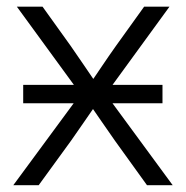

<svg xmlns="http://www.w3.org/2000/svg" viewBox="-20 -542 544 562"><path d="M47.9 -239.7V-293.5H455.6V-239.7ZM19 0 233.4 -291V-242.7L29.3 -522.5H104.5L186.5 -408.2Q208 -377.4 228.3 -347.4Q248.5 -317.4 269 -287.6H236.8Q257.8 -317.4 277.8 -347.4Q297.9 -377.4 319.8 -408.2L401.9 -522.5H476.1L272 -242.2V-290.5L485.4 0H410.2L315.9 -130.9Q294.9 -160.6 275.4 -189.2Q255.9 -217.8 235.8 -246.6H268.6Q248.5 -217.8 229 -189.2Q209.5 -160.6 188.5 -130.9L93.3 0Z"/></svg>

Font: Inter 28pt Light
Style: Regular
Weight: 300
Designer: Rasmus Andersson
Foundry: rsms
Version: Version 4.001;git-66647c0bb